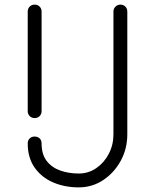

<svg xmlns="http://www.w3.org/2000/svg" viewBox="-20 -801 671 831"><path d="M321 10Q260 10 210 -11.5Q160 -33 130 -75.5Q100 -118 100 -180Q100 -194 108.5 -202Q117 -210 130 -210Q143 -210 151.5 -202Q160 -194 160 -180Q160 -133 182 -104.5Q204 -76 240.5 -63Q277 -50 321 -50Q363 -50 397 -73.5Q431 -97 451 -135.5Q471 -174 471 -220V-751Q471 -764 480 -772.5Q489 -781 501 -781Q514 -781 522.5 -772.5Q531 -764 531 -751V-220Q531 -157 502.5 -105Q474 -53 426.5 -21.5Q379 10 321 10ZM130 -290Q117 -290 108.5 -298.5Q100 -307 100 -320V-751Q100 -764 108.5 -772.5Q117 -781 130 -781Q143 -781 151.5 -772.5Q160 -764 160 -751V-320Q160 -307 151.5 -298.5Q143 -290 130 -290Z"/></svg>

Font: ComfortaaLight
Style: Regular
Weight: 300
Designer: Johan Aakerlund
Foundry: Johan Aakerlund
Version: Version 3.104; ttfautohint (v1.8.1.43-b0c9)